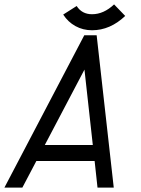

<svg xmlns="http://www.w3.org/2000/svg" viewBox="-25 -857 645 877"><path d="M179.7 -194.8H398.9L360.8 -539.1ZM77.1 0H-4.9L359.9 -695.8H416.5L494.6 0H420.4L407.2 -121.6H141.1ZM395.5 -718.8Q354 -718.8 319.6 -737.8Q285.2 -756.8 263.7 -790.5L325.2 -829.6Q349.1 -792 395.5 -792Q448.7 -792 496.1 -836.9L546.9 -784.2Q478 -718.8 395.5 -718.8Z"/></svg>

Font: Anka/Coder
Style: Italic
Weight: 400
Italic angle: -12°
Monospace: yes
Version: Version 001.100